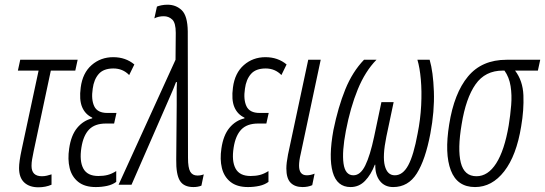

<svg xmlns="http://www.w3.org/2000/svg" viewBox="-20 -785 2316 816"><path d="M143 11Q105 11 83 -9.5Q61 -30 61 -71Q61 -98 72 -149L144 -485H56L66 -531H310L300 -485H196L123 -142Q119 -122 116.5 -108Q114 -94 114 -80Q114 -36 158 -36Q169 -36 179.5 -38.5Q190 -41 199 -44V0Q174 11 143 11Z M387 10Q340 10 312.5 -12Q285 -34 276 -71Q267 -108 274 -154Q282 -210 308 -241.5Q334 -273 372 -282V-285Q342 -299 329 -330Q316 -361 323 -413Q331 -475 369.5 -508.5Q408 -542 461 -542Q514 -542 551 -511L529 -466Q502 -494 462 -494Q420 -494 399.5 -470.5Q379 -447 374 -408Q367 -362 380.5 -333.5Q394 -305 436 -305H475L465 -260H430Q383 -260 358.5 -234.5Q334 -209 326 -158Q317 -101 334 -69Q351 -37 398 -37Q420 -37 437.5 -41.5Q455 -46 474 -58V-12Q458 0 435 5Q412 10 387 10Z M802 10Q761 10 744.5 -17Q728 -44 729 -107L731 -339Q731 -367 731 -383.5Q731 -400 731 -411Q731 -422 732 -436H728Q723 -422 717 -408Q711 -394 705 -380L539 0H484L726 -531L727 -645Q727 -688 712 -702Q697 -716 676 -716Q654 -716 636 -707L647 -757Q654 -760 666 -762.5Q678 -765 692 -765Q728 -765 752.5 -741.5Q777 -718 778 -652L779 -114Q779 -72 788.5 -55.5Q798 -39 819 -39Q834 -39 846 -44L836 4Q821 10 802 10Z M1034 10Q987 10 959.5 -12Q932 -34 923 -71Q914 -108 921 -154Q929 -210 955 -241.5Q981 -273 1019 -282V-285Q989 -299 976 -330Q963 -361 970 -413Q978 -475 1016.5 -508.5Q1055 -542 1108 -542Q1161 -542 1198 -511L1176 -466Q1149 -494 1109 -494Q1067 -494 1046.5 -470.5Q1026 -447 1021 -408Q1014 -362 1027.5 -333.5Q1041 -305 1083 -305H1122L1112 -260H1077Q1030 -260 1005.5 -234.5Q981 -209 973 -158Q964 -101 981 -69Q998 -37 1045 -37Q1067 -37 1084.5 -41.5Q1102 -46 1121 -58V-12Q1105 0 1082 5Q1059 10 1034 10Z M1266 10Q1233 10 1215 -8.5Q1197 -27 1197 -69Q1197 -92 1204 -128L1290 -531H1343L1258 -131Q1251 -102 1251 -81Q1251 -40 1284 -40Q1300 -40 1317 -47L1307 2Q1289 10 1266 10Z M1470 10Q1412 10 1394 -53.5Q1376 -117 1397 -232Q1417 -330 1447.5 -405Q1478 -480 1527 -531H1580Q1532 -482 1500.5 -405Q1469 -328 1450 -229Q1433 -140 1440 -90Q1447 -40 1482 -40Q1512 -40 1532.5 -82Q1553 -124 1570 -204L1601 -351H1653L1622 -204Q1605 -121 1615.5 -80.5Q1626 -40 1658 -40Q1692 -40 1715 -82.5Q1738 -125 1755 -218Q1767 -278 1770 -337.5Q1773 -397 1768.5 -447.5Q1764 -498 1754 -531H1806Q1821 -480 1824 -396Q1827 -312 1809 -217Q1788 -106 1751.5 -48Q1715 10 1651 10Q1615 10 1594.5 -16Q1574 -42 1575 -85H1573Q1557 -43 1531.5 -16.5Q1506 10 1470 10Z M1999 10Q1923 10 1896 -61Q1869 -132 1889 -256Q1910 -389 1969 -460Q2028 -531 2133 -531H2276L2266 -485H2169Q2202 -442 2204.5 -380Q2207 -318 2195 -248Q2175 -124 2123 -57Q2071 10 1999 10ZM2005 -36Q2054 -36 2089 -91Q2124 -146 2142 -252Q2149 -295 2152.5 -338Q2156 -381 2150 -419Q2144 -457 2124 -485H2117Q2042 -485 2001 -426.5Q1960 -368 1942 -257Q1924 -151 1938.5 -93.5Q1953 -36 2005 -36Z"/></svg>

Font: Noto Sans ExtraCondensed Light
Style: Italic
Weight: 300
Width: 2
Italic angle: -12°
Designer: Monotype Design Team
Foundry: Monotype Imaging Inc.
Version: Version 2.013; ttfautohint (v1.8.4.7-5d5b)